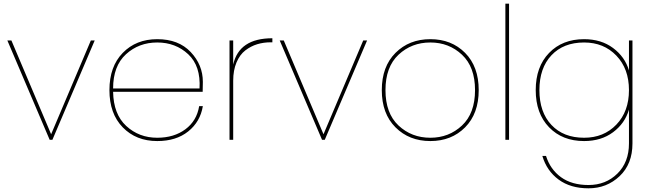

<svg xmlns="http://www.w3.org/2000/svg" viewBox="-20 -760 3544 1044"><path d="M20 -540H42L258 -30L474 -540H495L265 0H250Z M595 -279H1065Q1072 -401 1003.5 -465Q935 -529 835 -529Q735 -529 665 -465Q595 -401 595 -279ZM1083 -183Q1069 -98 1003.5 -45.5Q938 7 835 7Q720 7 647.5 -67.5Q575 -142 575 -270Q575 -398 647.5 -472.5Q720 -547 835 -547Q951 -547 1017 -477Q1083 -407 1083 -315Q1083 -279 1082 -261H595Q597 -139 666.5 -75Q736 -11 835 -11Q926 -11 988 -57Q1050 -103 1063 -183Z M1248 -321V0H1228V-540H1248V-409Q1280 -552 1461 -552V-530H1452Q1413 -530 1378.5 -519.5Q1344 -509 1314 -486Q1284 -463 1266 -420.5Q1248 -378 1248 -321Z M1501 -540H1523L1739 -30L1955 -540H1976L1746 0H1731Z M2509 -472.5Q2583 -398 2583 -270Q2583 -142 2509 -67.5Q2435 7 2320 7Q2205 7 2130.5 -67.5Q2056 -142 2056 -270Q2056 -398 2130.5 -472.5Q2205 -547 2320 -547Q2435 -547 2509 -472.5ZM2320 -11Q2421 -11 2492 -77.5Q2563 -144 2563 -270Q2563 -396 2492 -462.5Q2421 -529 2320 -529Q2218 -529 2147 -462.5Q2076 -396 2076 -270Q2076 -144 2147 -77.5Q2218 -11 2320 -11Z M2728 0V-740H2748V0Z M3156 -547Q3249 -547 3313.5 -499Q3378 -451 3400 -377V-540H3419V20Q3419 132 3349 198Q3279 264 3180 264Q3082 264 3017.5 216.5Q2953 169 2929 88H2949Q2972 161 3030.5 203.5Q3089 246 3180 246Q3274 246 3337 184Q3400 122 3400 20V-164Q3378 -89 3313.5 -41Q3249 7 3156 7Q3038 7 2965.5 -68Q2893 -143 2893 -270Q2893 -397 2965.5 -472Q3038 -547 3156 -547ZM3156 -529Q3044 -529 2978.5 -459.5Q2913 -390 2913 -270Q2913 -150 2978.5 -80.5Q3044 -11 3156 -11Q3263 -11 3331.5 -82.5Q3400 -154 3400 -270Q3400 -386 3331.5 -457.5Q3263 -529 3156 -529Z"/></svg>

Font: SVN-Poppins Thin
Style: Regular
Weight: 100
Designer: Ninad Kale (Devanagari), Jonny Pinhorn (Latin)
Foundry: Indian Type Foundry
Version: Version 3.002 2017